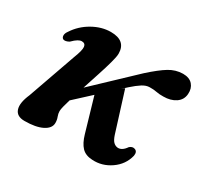

<svg xmlns="http://www.w3.org/2000/svg" viewBox="-109 -621 820 778"><g transform="rotate(30 301.0 -232.0)"><path d="M276.5 -415.5Q276.5 -402 268.2 -371.8Q260 -341.5 247.2 -302.8Q234.5 -264 222 -225.5L404 -398Q449.5 -439 479.5 -457.2Q509.5 -475.5 543.5 -476Q574 -476 589 -458.8Q604 -441.5 602 -415Q600 -387 577 -371.5Q554 -356 520 -356Q501.5 -355.5 486.8 -358.5Q472 -361.5 454 -361Q437.5 -361 419.8 -349.8Q402 -338.5 379 -318L356 -297L369.5 -308L427.5 -123Q434 -103 442.5 -94.2Q451 -85.5 462.5 -84Q483.5 -82 501.5 -108.5Q513.5 -119 526 -114.5Q540.5 -109.5 537 -88.5Q525.5 -42.5 485.5 -14.8Q445.5 13 398.5 10Q366.5 8.5 349 -10Q331.5 -28.5 321 -65L275 -222.5L199 -152.5Q193 -132.5 189.2 -117.5Q185.5 -102.5 185.5 -95Q185.5 -83 190.2 -71Q195 -59 195 -44.5Q195 -19.5 164.8 -4.2Q134.5 11 82 11Q45.5 11 36.5 -15.8Q27.5 -42.5 48 -89.5L126.5 -312Q143 -354 141 -369.5Q139 -385 122.5 -385Q114.5 -385 104.8 -379.2Q95 -373.5 80.5 -359Q63.5 -349.5 53 -354Q46 -358.5 45.8 -368.2Q45.5 -378 54 -389.5Q79.5 -429 121.5 -452.8Q163.5 -476.5 206 -476.5Q276.5 -476.5 276.5 -415.5Z"/></g></svg>

Font: Fraunces 9pt S000 SemiBold
Style: Italic
Weight: 600
Italic angle: -16°
Version: Version 1.000; ttfautohint (v1.8.3)